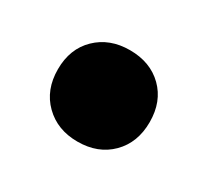

<svg xmlns="http://www.w3.org/2000/svg" viewBox="-62 -492 448 413"><g transform="rotate(30 161.5 -285.5)"><path d="M47 -286Q47 -337 79 -368Q111 -399 161 -399Q212 -399 243.5 -368Q275 -337 275 -286Q275 -235 243.5 -203.5Q212 -172 161 -172Q111 -172 79 -203.5Q47 -235 47 -286Z"/></g></svg>

Font: CMG Sans ExtraBold
Style: Regular
Weight: 800
Designer: Julieta Ulanovsky
Foundry: Julieta Ulanovsky
Version: Version 7.200